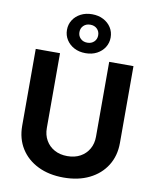

<svg xmlns="http://www.w3.org/2000/svg" viewBox="-105 -1072 942 1162"><g transform="rotate(10 366.0 -491.0)"><path d="M366 10.1Q275.8 10.1 208.2 -23.2Q140.5 -56.5 103.1 -116.2Q65.7 -176 65.7 -255.2V-727.5H214.9V-267.5Q214.9 -225 233.8 -192.2Q252.6 -159.3 286.5 -140.5Q320.4 -121.7 366 -121.7Q411.8 -121.7 445.7 -140.5Q479.6 -159.3 498.3 -192.2Q517.1 -225 517.1 -267.5V-727.5H666.3V-255.2Q666.3 -176 628.7 -116.2Q591.2 -56.5 523.7 -23.2Q456.1 10.1 366 10.1ZM366 -754.3Q326.6 -754.3 296.4 -770.2Q266.2 -786.2 249 -813.3Q231.7 -840.5 231.7 -873.9Q231.7 -907.9 249 -934.8Q266.2 -961.7 296.4 -977.5Q326.6 -993.4 366 -993.4Q405.6 -993.4 435.7 -977.5Q465.8 -961.7 483 -934.8Q500.2 -907.9 500.2 -873.9Q500.2 -840.5 483 -813.3Q465.8 -786.2 435.7 -770.2Q405.6 -754.3 366 -754.3ZM366 -818.7Q391.4 -818.7 407.5 -834.3Q423.6 -849.9 423.6 -873.9Q423.6 -898 407.6 -913.6Q391.6 -929.2 366 -929.2Q340.6 -929.2 324.5 -913.6Q308.4 -898 308.4 -873.9Q308.4 -849.9 324.5 -834.3Q340.6 -818.7 366 -818.7Z"/></g></svg>

Font: Adwaita Sans
Style: Regular
Weight: 400
Designer: Rasmus Andersson
Foundry: rsms
Version: Version 4.001;git-9221beed3